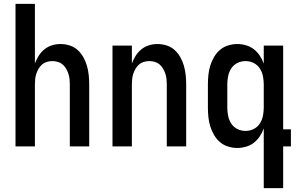

<svg xmlns="http://www.w3.org/2000/svg" viewBox="-20 -755 1540 990"><path d="M60 0V-735H160V-428Q168 -449 180 -468Q192 -487 209.5 -501Q227 -515 248.5 -521.5Q270 -528 292 -528Q316 -528 339.5 -520.5Q363 -513 380.5 -497Q398 -481 410 -459.5Q422 -438 428.5 -415Q435 -392 437.5 -368Q440 -344 440 -320V0H340V-320Q340 -334 338.5 -348Q337 -362 332.5 -375.5Q328 -389 320.5 -401.5Q313 -414 302.5 -423Q292 -432 278 -436Q264 -440 250 -440Q236 -440 222 -436Q208 -432 197.5 -423Q187 -414 179.5 -401.5Q172 -389 167.5 -375.5Q163 -362 161.5 -348Q160 -334 160 -320V0Z M560 0V-520H660V-428Q668 -449 680 -468Q692 -487 709.5 -501Q727 -515 748.5 -521.5Q770 -528 792 -528Q816 -528 839.5 -520.5Q863 -513 880.5 -497Q898 -481 910 -459.5Q922 -438 928.5 -415Q935 -392 937.5 -368Q940 -344 940 -320V0H840V-320Q840 -334 838.5 -348Q837 -362 832.5 -375.5Q828 -389 820.5 -401.5Q813 -414 802.5 -423Q792 -432 778 -436Q764 -440 750 -440Q736 -440 722 -436Q708 -432 697.5 -423Q687 -414 679.5 -401.5Q672 -389 667.5 -375.5Q663 -362 661.5 -348Q660 -334 660 -320V0Z M1246 -80Q1268 -80 1287.5 -89.5Q1307 -99 1319 -117Q1331 -135 1335.5 -156.5Q1340 -178 1340 -200V-320Q1340 -342 1335.5 -363.5Q1331 -385 1319 -403Q1307 -421 1287.5 -430.5Q1268 -440 1246 -440Q1224 -440 1204.5 -430.5Q1185 -421 1173 -403Q1161 -385 1156.5 -363.5Q1152 -342 1152 -320V-200Q1152 -178 1156.5 -156.5Q1161 -135 1173 -117Q1185 -99 1204.5 -89.5Q1224 -80 1246 -80ZM1340 215V-93Q1332 -71 1319.5 -52Q1307 -33 1289 -19Q1271 -5 1248.5 1.5Q1226 8 1204 8Q1179 8 1155.5 0.5Q1132 -7 1114 -22.5Q1096 -38 1083.5 -59.5Q1071 -81 1064 -104Q1057 -127 1054.5 -151.5Q1052 -176 1052 -200V-320Q1052 -344 1054.5 -368.5Q1057 -393 1064 -416Q1071 -439 1083.5 -460.5Q1096 -482 1114 -497.5Q1132 -513 1155.5 -520.5Q1179 -528 1204 -528Q1226 -528 1248.5 -521.5Q1271 -515 1289 -501Q1307 -487 1319.5 -468Q1332 -449 1340 -427V-520H1440V-88H1480V0H1440V215Z"/></svg>

Font: Iosevka Semibold
Style: Regular
Weight: 600
Monospace: yes
Designer: Belleve Invis
Foundry: Belleve Invis
Version: Version 33.2.3; ttfautohint (v1.8.4)